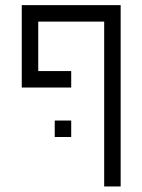

<svg xmlns="http://www.w3.org/2000/svg" viewBox="-20 -582 540 728"><path d="M250 -62.5V-125H187.5V-62.5ZM250 -250V-312.5H125V-500H375Q375 -500 375 125H437.5V-562.5H62.5V-250Z"/></svg>

Font: CalcUnifontExMono
Style: Regular
Weight: 500
Version: Version 15.0.06